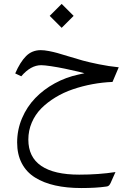

<svg xmlns="http://www.w3.org/2000/svg" viewBox="-20 -639 675 979"><path d="M294.4 -619.1 355.5 -558.1 294.4 -497.1 233.4 -558.1ZM383.8 251.5Q482.9 251.5 568.8 238.3L547.9 285.2Q545.4 291.5 544.2 293.7Q543 295.9 540.8 299.8Q538.6 303.7 537.1 305.2Q535.6 306.6 533 308.6Q530.3 310.5 527.3 311.3Q524.4 312 520 312.5Q469.2 319.8 394.5 319.8Q320.3 319.8 261.5 306.6Q202.6 293.5 158.7 266.1Q114.7 238.8 91.1 193.6Q67.4 148.4 67.4 87.4Q67.4 22.5 92.3 -36.1Q117.2 -94.7 159.9 -138.9Q202.6 -183.1 259.3 -214.1Q315.9 -245.1 379.9 -258.8L410.6 -265.6L380.4 -273.4Q349.6 -280.8 312 -288.6Q274.4 -296.4 240.2 -301.5Q206.1 -306.6 189.9 -306.6Q136.7 -306.6 88.4 -250L57.6 -264.6Q82.5 -322.3 112.8 -352.8Q143.1 -383.3 188 -383.3Q205.6 -383.3 229.5 -378.7Q253.4 -374 272.5 -368.7Q291.5 -363.3 326.7 -352.5Q371.1 -338.9 401.9 -330.3Q432.6 -321.8 484.1 -311.3Q535.6 -300.8 585.4 -295.9L553.7 -221.2Q502 -219.2 450.9 -209.7Q399.9 -200.2 351.8 -183.8Q303.7 -167.5 262.5 -142.3Q221.2 -117.2 190.4 -86.2Q159.7 -55.2 142.1 -14.2Q124.5 26.9 124.5 72.8Q124.5 162.1 190.2 206.8Q255.9 251.5 383.8 251.5Z"/></svg>

Font: Sahel Light FD
Style: Light-FD
Weight: 300
Foundry: Saber Rastikerdar (saber.rastikerdar@gmail.com)
Version: Version 3.3.0